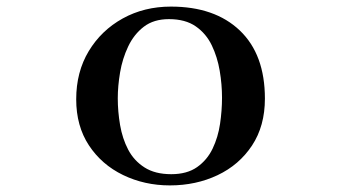

<svg xmlns="http://www.w3.org/2000/svg" viewBox="-20 -545 1040 582"><path d="M653 -249Q653 -289 646 -330.5Q639 -372 622 -407.5Q605 -443 573.5 -465Q542 -487 492 -487Q446 -487 416 -464Q386 -441 368.5 -404Q351 -367 344 -325.5Q337 -284 337 -247Q337 -207 344 -166Q351 -125 368.5 -91.5Q386 -58 418 -37.5Q450 -17 499 -17Q547 -17 577.5 -38.5Q608 -60 624.5 -94.5Q641 -129 647 -169.5Q653 -210 653 -249ZM783 -246Q783 -163 744 -104Q705 -45 639.5 -14Q574 17 495 17Q418 17 353 -14.5Q288 -46 249.5 -104.5Q211 -163 211 -244Q211 -327 249 -390Q287 -453 352 -489Q417 -525 498 -525Q631 -525 707 -452.5Q783 -380 783 -246Z"/></svg>

Font: Kaisei Tokumin
Style: Bold
Weight: 700
Designer: Font-Kai, 金井和夫
Foundry: KAZUO KANAI
Version: Version 5.003